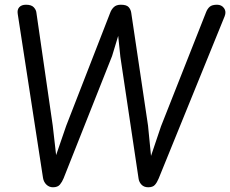

<svg xmlns="http://www.w3.org/2000/svg" viewBox="-20 -792 973 812"><path d="M204 0Q188 0 176.5 -11Q165 -22 162 -39L55 -733Q52 -751 61.5 -761.5Q71 -772 90 -772Q113 -772 123 -761Q133 -750 134 -738L203 -261L221 -104L207 -106L260 -260L446 -738Q451 -752 461.5 -762Q472 -772 491 -772Q515 -772 524 -762Q533 -752 535 -738L606 -261L622 -99L608 -101L661 -258L851 -739Q857 -755 867 -763.5Q877 -772 898 -772Q917 -772 927.5 -757.5Q938 -743 930 -723L651 -37Q644 -20 635 -10Q626 0 607 0Q589 0 578.5 -11Q568 -22 566 -37L489 -552L477 -668L488 -667L454 -555L249 -38Q243 -23 233.5 -11.5Q224 0 204 0Z"/></svg>

Font: Edu SA Beginner Medium
Style: Regular
Weight: 500
Version: Version 1.003